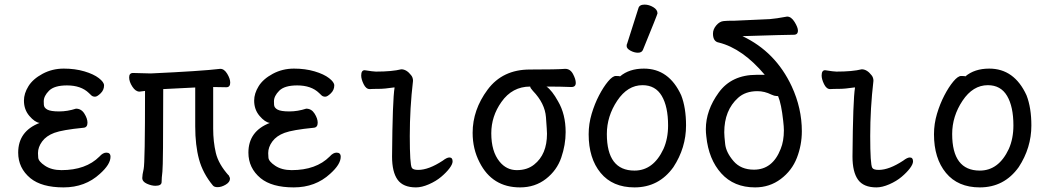

<svg xmlns="http://www.w3.org/2000/svg" viewBox="-20 -790 4540 834"><path d="M256 24Q161 24 112 -16Q59 -60 59 -127Q59 -220 152 -256Q131 -259 107.5 -286.5Q84 -314 84 -353Q84 -384 103.5 -415.5Q123 -447 165 -469.5Q207 -492 257 -492Q306 -492 346.5 -480Q387 -468 409.5 -450.5Q432 -433 432 -419Q432 -399 417 -384.5Q402 -370 393 -370Q383 -370 377 -375.5Q371 -381 366 -386Q332 -419 271 -419Q216 -419 193 -396Q170 -373 170 -350Q170 -348 170.5 -335Q171 -322 185.5 -314Q200 -306 237 -306Q273 -306 310 -318Q333 -318 346.5 -296.5Q360 -275 360 -257Q360 -236 342 -235Q251 -226 216 -213Q181 -200 163 -175.5Q145 -151 145 -125Q145 -122 146 -105.5Q147 -89 175.5 -70Q204 -51 247 -51Q353 -51 412 -110Q427 -127 442 -127Q460 -127 460 -109Q460 -76 414 -35Q350 24 256 24Z M925 23Q911 23 905 16Q861 -37 844.5 -98Q828 -159 828 -241V-410L689 -403Q689 -74 685.5 -45Q682 -16 682 0.5Q682 17 655 17Q638 17 618 8Q598 -1 598 -17Q598 -30 604 -56Q610 -82 610 -395L586 -392Q569 -392 555 -413.5Q541 -435 541 -454Q541 -473 558 -473L635 -471Q853 -481 937 -491Q954 -491 967 -469.5Q980 -448 980 -431Q980 -411 963 -411L906 -412V-231Q906 -175 917.5 -126Q929 -77 974 -27Q979 -19 979 -14Q979 1 960.5 12Q942 23 925 23ZM974 -27Q973 -28 972 -30Q974 -30 974 -27Z M1256 24Q1161 24 1112 -16Q1059 -60 1059 -127Q1059 -220 1152 -256Q1131 -259 1107.5 -286.5Q1084 -314 1084 -353Q1084 -384 1103.5 -415.5Q1123 -447 1165 -469.5Q1207 -492 1257 -492Q1306 -492 1346.5 -480Q1387 -468 1409.5 -450.5Q1432 -433 1432 -419Q1432 -399 1417 -384.5Q1402 -370 1393 -370Q1383 -370 1377 -375.5Q1371 -381 1366 -386Q1332 -419 1271 -419Q1216 -419 1193 -396Q1170 -373 1170 -350Q1170 -348 1170.5 -335Q1171 -322 1185.5 -314Q1200 -306 1237 -306Q1273 -306 1310 -318Q1333 -318 1346.5 -296.5Q1360 -275 1360 -257Q1360 -236 1342 -235Q1251 -226 1216 -213Q1181 -200 1163 -175.5Q1145 -151 1145 -125Q1145 -122 1146 -105.5Q1147 -89 1175.5 -70Q1204 -51 1247 -51Q1353 -51 1412 -110Q1427 -127 1442 -127Q1460 -127 1460 -109Q1460 -76 1414 -35Q1350 24 1256 24Z M1787 24Q1731 24 1707 -9.5Q1683 -43 1683 -110Q1685 -357 1694 -410H1690Q1650 -404 1624.5 -404Q1599 -404 1586 -403Q1570 -403 1559.5 -424.5Q1549 -446 1549 -462Q1549 -485 1564 -485Q1602 -479 1613 -479Q1683 -479 1723 -489Q1746 -489 1766 -463Q1774 -453 1774 -439Q1760 -320 1760 -199Q1760 -75 1769 -61Q1774 -52 1797 -52Q1842 -52 1903 -92Q1921 -106 1932 -106Q1946 -106 1946 -89Q1946 -77 1932.5 -59Q1919 -41 1896.5 -22Q1874 -3 1843 10.5Q1812 24 1787 24Z M2239 24Q2118 24 2063 -85Q2033 -143 2033 -213Q2033 -313 2098 -400.5Q2163 -488 2281.5 -488Q2400 -488 2435 -491Q2457 -491 2469 -468.5Q2481 -446 2481 -430Q2481 -412 2462 -412Q2414 -414 2354 -414Q2378 -397 2404 -350Q2437 -294 2437 -216Q2437 -161 2418 -105.5Q2399 -50 2351.5 -13Q2304 24 2239 24ZM2300 -75Q2356 -119 2356 -209Q2356 -221 2351.5 -281Q2347 -341 2295 -395Q2283 -408 2283 -414Q2205 -414 2158 -347Q2114 -285 2114 -211Q2114 -132 2150 -88Q2180 -51 2225 -51Q2270 -51 2300 -75Z M2736 24Q2641 24 2589 -39Q2537 -102 2537 -207Q2537 -252 2550 -295.5Q2563 -339 2582 -375.5Q2601 -412 2621 -436Q2641 -460 2655 -460Q2672 -460 2673 -458Q2713 -492 2777 -492Q2886 -492 2939 -376Q2960 -322 2960 -245Q2960 -148 2905 -64Q2842 24 2736 24ZM2736 -49Q2818 -49 2862 -143Q2882 -188 2882 -245Q2882 -327 2854.5 -373.5Q2827 -420 2771 -420Q2706 -420 2661 -352.5Q2616 -285 2616 -208Q2616 -49 2736 -49ZM2751 -561Q2735 -561 2718.5 -570Q2702 -579 2702 -590Q2702 -598 2704 -600L2753 -754Q2757 -770 2780 -770Q2799 -770 2817.5 -759Q2836 -748 2836 -732Q2836 -728 2773 -574Q2768 -561 2751 -561Z M3260 24Q3168 24 3113 -37Q3058 -98 3048 -198Q3046 -214 3046 -229Q3046 -311 3102 -388Q3158 -465 3266 -465H3302Q3206 -579 3103 -605Q3077 -609 3077 -644Q3077 -663 3091.5 -680Q3106 -697 3123.5 -698.5Q3141 -700 3155 -700H3170L3324 -707Q3350 -709 3399 -718Q3417 -718 3431.5 -694.5Q3446 -671 3446 -657Q3446 -639 3428 -639Q3396 -639 3205 -633Q3349 -565 3419 -415Q3463 -320 3463 -220Q3463 -160 3441.5 -104.5Q3420 -49 3371.5 -12.5Q3323 24 3260 24ZM3255 -53Q3336 -53 3371 -143Q3385 -177 3385 -224Q3385 -239 3382 -265Q3374 -339 3360 -372Q3360 -373 3352 -373Q3344 -373 3331 -379Q3301 -394 3270 -394Q3218 -394 3186 -365Q3126 -311 3126 -215Q3126 -200 3130 -164Q3134 -128 3166 -90.5Q3198 -53 3255 -53Z M3787 24Q3731 24 3707 -9.5Q3683 -43 3683 -110Q3685 -357 3694 -410H3690Q3650 -404 3624.5 -404Q3599 -404 3586 -403Q3570 -403 3559.5 -424.5Q3549 -446 3549 -462Q3549 -485 3564 -485Q3602 -479 3613 -479Q3683 -479 3723 -489Q3746 -489 3766 -463Q3774 -453 3774 -439Q3760 -320 3760 -199Q3760 -75 3769 -61Q3774 -52 3797 -52Q3842 -52 3903 -92Q3921 -106 3932 -106Q3946 -106 3946 -89Q3946 -77 3932.5 -59Q3919 -41 3896.5 -22Q3874 -3 3843 10.5Q3812 24 3787 24Z M4236 24Q4141 24 4089 -39Q4037 -102 4037 -207Q4037 -252 4050 -295.5Q4063 -339 4082 -375.5Q4101 -412 4121 -436Q4141 -460 4155 -460Q4172 -460 4173 -458Q4213 -492 4277 -492Q4386 -492 4439 -376Q4460 -322 4460 -245Q4460 -148 4405 -64Q4342 24 4236 24ZM4236 -49Q4318 -49 4362 -143Q4382 -188 4382 -245Q4382 -327 4354.5 -373.5Q4327 -420 4271 -420Q4206 -420 4161 -352.5Q4116 -285 4116 -208Q4116 -49 4236 -49Z"/></svg>

Font: LXGW WenKai Mono TC
Style: Bold
Weight: 700
Designer: LXGW / Fontworks Inc.
Foundry: LXGW / Fontworks Inc.
Version: Version 1.330